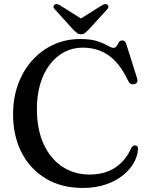

<svg xmlns="http://www.w3.org/2000/svg" viewBox="-20 -909 736 947"><path d="M660.5 -176Q660 -143 641.5 -108.8Q623 -74.5 588 -45.8Q553 -17 502.8 0.5Q452.5 18 388.5 18Q282.5 18 205.2 -28.8Q128 -75.5 86.2 -157.2Q44.5 -239 44.5 -345.5Q44.5 -426 69.2 -493.5Q94 -561 138.8 -611Q183.5 -661 243.8 -688.8Q304 -716.5 375.5 -716.5Q427.5 -716.5 460 -705.8Q492.5 -695 511 -684Q529.5 -673 539 -673Q550.5 -673 555.8 -682.2Q561 -691.5 566.2 -700.5Q571.5 -709.5 583.5 -709.5Q590.5 -709.5 595.5 -705.2Q600.5 -701 603.5 -690L657 -520Q660 -510 655.5 -502.5Q651 -495 641 -493.5Q631.5 -492 624.2 -495.8Q617 -499.5 612.5 -509.5Q584.5 -569 550.8 -605Q517 -641 476.8 -657.5Q436.5 -674 387.5 -674Q339 -674 297.8 -652.5Q256.5 -631 226 -591.2Q195.5 -551.5 178.8 -496Q162 -440.5 162 -372.5Q162 -269.5 196 -196.8Q230 -124 288.8 -86Q347.5 -48 421.5 -48Q495.5 -48 547.5 -82Q599.5 -116 626 -176.5Q631 -186 636.2 -189.2Q641.5 -192.5 648.5 -191.5Q654.5 -191 657.5 -187Q660.5 -183 660.5 -176ZM399 -805.5 275.5 -883Q258.5 -893 248.5 -885.5Q244.5 -882 244 -875.8Q243.5 -869.5 250.5 -863L343 -761Q352.5 -751.5 360.5 -745.8Q368.5 -740 379.5 -740Q391 -740 398.5 -745.8Q406 -751.5 415.5 -761L508.5 -863Q515 -869.5 514.8 -875.8Q514.5 -882 510 -885.5Q500 -893 483 -883L359.5 -805.5Z"/></svg>

Font: Fraunces
Style: Regular
Weight: 400
Version: Version 1.000;[b76b70a41]